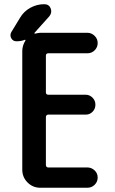

<svg xmlns="http://www.w3.org/2000/svg" viewBox="-20 -885 540 905"><path d="M57.6 -690.4Q41 -690.4 33.2 -704.6Q25.4 -718.8 33.2 -733.4L74.2 -800.8Q91.8 -831.1 122.6 -848.1Q153.3 -865.2 188.5 -865.2Q210.9 -865.2 218.8 -845.7Q226.6 -826.2 212.9 -808.6L143.6 -731.4Q141.6 -729.5 142.6 -727.5Q143.6 -725.6 146.5 -726.6Q158.2 -729.5 169.9 -730.5H391.6Q411.1 -730.5 425.8 -716.3Q440.4 -702.1 440.4 -682.1Q440.4 -662.1 426.3 -647.9Q412.1 -633.8 391.6 -633.8H207Q202.1 -633.8 199.2 -630.9Q196.3 -627.9 196.3 -623V-449.2Q196.3 -444.3 199.2 -441.4Q202.1 -438.5 207 -438.5H383.8Q402.3 -438.5 416 -424.8Q429.7 -411.1 429.7 -391.6Q429.7 -372.1 416.5 -358.4Q403.3 -344.7 383.8 -344.7H207Q202.1 -344.7 199.2 -341.3Q196.3 -337.9 196.3 -334V-107.4Q196.3 -102.5 199.2 -99.1Q202.1 -95.7 207 -95.7H391.6Q411.1 -95.7 425.8 -82Q440.4 -68.4 440.4 -48.3Q440.4 -28.3 426.3 -14.2Q412.1 0 391.6 0H169.9Q134.8 0 109.9 -24.9Q85 -49.8 85 -85V-644.5Q85 -669.9 99.6 -693.4Q100.6 -695.3 99.6 -696.8Q98.6 -698.2 96.7 -697.3Q80.1 -690.4 57.6 -690.4Z"/></svg>

Font: Rounded-X Mgen+ 2m medium
Style: Regular
Weight: 500
Designer: [Source Han Sans]
Ryoko NISHIZUKA  (kana & ideographs); Paul D. Hunt (Latin, Greek & Cyrillic); Wenlong ZHANG  (bopomofo
Version: Version 1.059.20150602